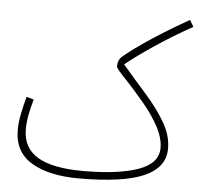

<svg xmlns="http://www.w3.org/2000/svg" viewBox="-52 -767 871 841"><g transform="rotate(5 383.5 -346.0)"><path d="M325 21Q194 21 117 -24.5Q40 -70 40 -168Q40 -202 48.5 -242.5Q57 -283 66 -315L98 -306Q90 -279 82.5 -243Q75 -207 75 -173Q75 -91 141 -52Q207 -13 340 -13Q495 -13 582.5 -44Q670 -75 670 -143Q670 -187 643 -237Q616 -287 576 -334Q527 -392 499 -421.5Q471 -451 460 -464Q449 -477 449 -483Q449 -510 465 -525Q511 -564 587 -614Q663 -664 750 -713L767 -684Q679 -635 603 -584Q527 -533 479 -494Q533 -431 584.5 -373Q636 -315 669.5 -258Q703 -201 703 -143Q703 -60 611 -19.5Q519 21 325 21Z"/></g></svg>

Font: Noto Sans Arabic Cond ExtLt
Style: Regular
Weight: 200
Width: 3
Designer: Monotype Design Team, Nadine Chahine, Nizar Qandah and Khaled Hosny
Foundry: Monotype Imaging Inc.
Version: Version 2.012; ttfautohint (v1.8.4.7-5d5b)